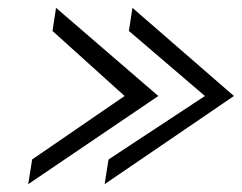

<svg xmlns="http://www.w3.org/2000/svg" viewBox="-20 -527 617 490"><path d="M52 -57 384 -282 123 -507 114 -448 298 -282 62 -120ZM247 -57 577 -282 318 -507 309 -448 503 -282 257 -120Z"/></svg>

Font: Charger Pro
Style: LitExtObl
Weight: 300
Designer: Jasper
Foundry: Cannot Into Space Fonts
Version: Version 1.09